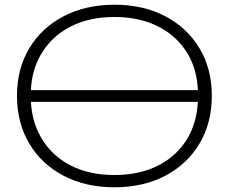

<svg xmlns="http://www.w3.org/2000/svg" viewBox="-20 -782 970 814"><path d="M465 12Q343 12 249.5 -37Q156 -86 104 -173.5Q52 -261 52 -376Q52 -490 104 -577Q156 -664 249.5 -713Q343 -762 466 -762Q588 -762 681 -713Q774 -664 826 -577Q878 -490 878 -376Q878 -261 826 -173.5Q774 -86 681 -37Q588 12 465 12ZM819 -400Q815 -486 777 -552Q733 -627 653 -668.5Q573 -710 465 -710Q357 -710 277.5 -668.5Q198 -627 154 -552Q115 -486 111 -400ZM465 -40Q573 -40 653 -81.5Q733 -123 777 -199Q814 -264 819 -350H111Q116 -265 154 -199Q198 -123 277.5 -81.5Q357 -40 465 -40Z"/></svg>

Font: Bounded
Style: Regular
Weight: 200
Designer: Vlad Churkin
Version: Version 1.0